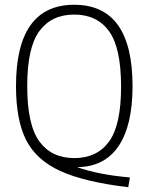

<svg xmlns="http://www.w3.org/2000/svg" viewBox="-20 -695 623 804"><path d="M303 5Q394 37 524 48L517 89Q333 67 232.5 21Q132 -25 89.5 -108.5Q47 -192 47 -334Q47 -675 291 -675Q535 -675 535 -334Q535 -169 476 -82.5Q417 4 303 5ZM291 -33Q386 -33 436.5 -102Q487 -171 487 -332Q487 -495 436.5 -564.5Q386 -634 291 -634Q196 -634 145 -565Q94 -496 94 -335Q94 -172 145 -102.5Q196 -33 291 -33Z"/></svg>

Font: KaputaLibre
Style: Regular
Weight: 400
Designer: Multiple designers
Foundry: Textual
Version: Version 2.900